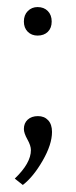

<svg xmlns="http://www.w3.org/2000/svg" viewBox="-20 -401 215 546"><path d="M47.9 -339.8Q47.9 -358.4 59.1 -369.6Q70.3 -380.9 86.9 -380.9Q105 -380.9 116 -369.6Q127 -358.4 127 -339.8Q127 -321.3 116 -310.5Q105 -299.8 86.9 -299.8Q69.8 -299.8 58.8 -310.8Q47.9 -321.8 47.9 -339.8ZM67.9 25.9Q67.9 13.2 57.9 -4.6Q47.9 -22.5 47.9 -34.2Q47.9 -50.8 58.8 -60.8Q69.8 -70.8 87.9 -70.8Q106 -70.8 116.9 -59.1Q127.9 -47.4 127.9 -25.9Q127.9 9.8 101.3 55.9Q74.7 102.1 44.9 125L22 106.9Q67.9 63 67.9 25.9Z"/></svg>

Font: LT Hoop Light
Style: Regular
Weight: 300
Designer: Daniel Lyons
Foundry: LyonsType
Version: Version 1.000